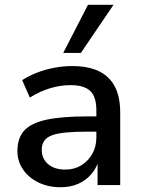

<svg xmlns="http://www.w3.org/2000/svg" viewBox="-20 -776 595 805"><path d="M234 9Q182 9 141 -11Q100 -31 76.5 -65.5Q53 -100 53 -142Q53 -197 81.5 -228.5Q110 -260 174.5 -274Q239 -288 346 -288H399V-224H348Q294 -224 257 -220.5Q220 -217 197.5 -208.5Q175 -200 165 -185Q155 -170 155 -148Q155 -111 181.5 -88Q208 -65 254 -65Q292 -65 321 -83Q350 -101 367 -131Q384 -161 384 -200V-314Q384 -370 358.5 -394.5Q333 -419 276 -419Q234 -419 191.5 -406.5Q149 -394 105 -367L73 -440Q101 -458 135.5 -471.5Q170 -485 208 -492Q246 -499 282 -499Q349 -499 393.5 -478Q438 -457 461 -414Q484 -371 484 -303V0H389V-108H395Q386 -73 363.5 -46.5Q341 -20 308.5 -5.5Q276 9 234 9ZM245 -554 349 -756H456L319 -554Z"/></svg>

Font: Nunito Sans 11pt SemiBold
Style: Regular
Weight: 600
Version: Version 3.101;gftools[0.9.27]